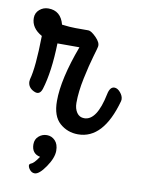

<svg xmlns="http://www.w3.org/2000/svg" viewBox="-76 -488 549 748"><g transform="rotate(10 198.5 -114.0)"><path d="M253 28Q211 28 180.5 1Q150 -26 150 -86Q150 -173 200 -307H124H113Q110 -194 88 -123Q79 -95 55 -107Q32 -118 31 -141Q31 -146 32 -151Q46 -200 48 -325Q5 -349 5 -389Q5 -409 20 -422Q35 -435 55 -435Q104 -435 118 -382Q151 -378 171 -378H223Q234 -378 254 -358Q274 -338 271 -322Q271 -319 260 -282Q249 -245 237.5 -190.5Q226 -136 226 -92Q226 -69 236.5 -53.5Q247 -38 266 -38Q316 -38 338 -146Q344 -176 362 -176Q374 -176 385.5 -162.5Q397 -149 397 -135Q397 -133 396.5 -131Q396 -129 396 -128Q353 28 253 28ZM135 52Q154 52 167.5 66Q181 80 181 106Q181 134 156 170.5Q131 207 113 207Q102 207 94 197.5Q86 188 86 179Q86 176 92 172Q104 169 123 140Q89 133 89 96Q89 76 103 64Q117 52 135 52Z"/></g></svg>

Font: Grand Hotel
Style: Regular
Weight: 400
Designer: Brian J. Bonislawsky & Jim Lyles for Astigmatic (AOETI)
Foundry: Astigmatic (AOETI)
Version: Version 001.000